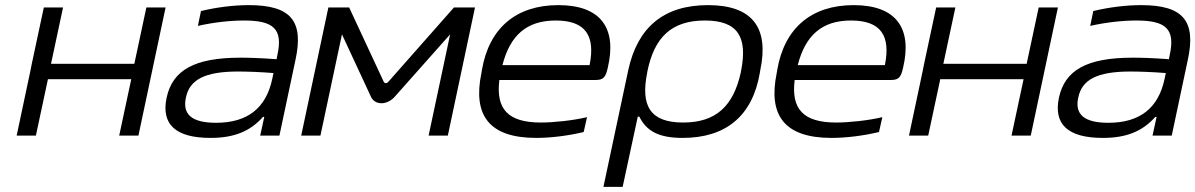

<svg xmlns="http://www.w3.org/2000/svg" viewBox="-20 -529 4663 749"><path d="M45 0H120L167 -220H492L445 0H520L626 -500H551L504 -280H179L226 -500H151L104 -280L98 -250Z M951 -509C892 -509 827 -501 764 -486L752 -428C814 -442 879 -449 932 -449C1046 -449 1085 -417 1062 -314L1059 -298C993 -303 947 -304 918 -304C738 -304 653 -255 630 -148C608 -44 665 9 801 9C894 9 956 -17 1006 -73H1011L995 0H1070L1133 -297C1165 -446 1116 -509 951 -509ZM705 -147C719 -219 780 -250 909 -250C944 -250 998 -248 1047 -244L1042 -221C1018 -107 945 -50 823 -50C725 -50 692 -85 705 -147Z M1261 -500 1155 0H1230L1314 -395L1426 -154C1441 -117 1491 -117 1522 -154L1736 -395L1652 0H1727L1833 -500H1751L1495 -210C1489 -203 1480 -203 1477 -210L1342 -500Z M2351 -265C2387 -417 2326 -509 2158 -509C1995 -509 1888 -421 1860 -256L1858 -244C1824 -80 1887 9 2072 9C2127 9 2195 1 2257 -14L2270 -72C2216 -59 2140 -51 2090 -51C1961 -51 1914 -104 1928 -217H2304C2335 -217 2343 -229 2351 -265ZM1940 -275C1970 -391 2034 -449 2148 -449C2265 -449 2303 -389 2280 -275Z M2944 -244 2946 -256C2981 -422 2914 -509 2742 -509C2569 -509 2467 -422 2431 -256L2334 200H2409L2468 -74H2474C2501 -20 2546 9 2643 9C2810 9 2915 -75 2944 -244ZM2505 -247 2506 -253C2533 -382 2598 -449 2730 -449C2859 -449 2897 -384 2871 -253L2870 -247C2841 -115 2773 -51 2645 -51C2517 -51 2478 -115 2505 -247Z M3503 -265C3539 -417 3478 -509 3310 -509C3147 -509 3040 -421 3012 -256L3010 -244C2976 -80 3039 9 3224 9C3279 9 3347 1 3409 -14L3422 -72C3368 -59 3292 -51 3242 -51C3113 -51 3066 -104 3080 -217H3456C3487 -217 3495 -229 3503 -265ZM3092 -275C3122 -391 3186 -449 3300 -449C3417 -449 3455 -389 3432 -275Z M3526 0H3601L3648 -220H3973L3926 0H4001L4107 -500H4032L3985 -280H3660L3707 -500H3632L3585 -280L3579 -250Z M4432 -509C4373 -509 4308 -501 4245 -486L4233 -428C4295 -442 4360 -449 4413 -449C4527 -449 4566 -417 4543 -314L4540 -298C4474 -303 4428 -304 4399 -304C4219 -304 4134 -255 4111 -148C4089 -44 4146 9 4282 9C4375 9 4437 -17 4487 -73H4492L4476 0H4551L4614 -297C4646 -446 4597 -509 4432 -509ZM4186 -147C4200 -219 4261 -250 4390 -250C4425 -250 4479 -248 4528 -244L4523 -221C4499 -107 4426 -50 4304 -50C4206 -50 4173 -85 4186 -147Z"/></svg>

Font: LT Wave Light
Style: Italic
Weight: 300
Designer: Daniel Lyons
Version: Version 2.5 (Glyphs App)